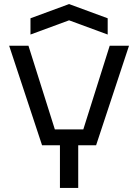

<svg xmlns="http://www.w3.org/2000/svg" viewBox="-20 -925 680 945"><path d="M275 0V-210H187L25 -700H120L250 -288H390L520 -700H615L453 -210H365V0ZM130 -755V-835L320 -905L510 -835V-755L320 -825Z"/></svg>

Font: Tektur
Style: Regular
Weight: 400
Designer: Adam Jagosz
Foundry: Adam Jagosz
Version: Version 1.005;gftools[0.9.30]